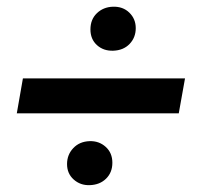

<svg xmlns="http://www.w3.org/2000/svg" viewBox="-20 -620 599 569"><path d="M509.8 -284.2H29.8L47.9 -387.7H528.3ZM248 -532.7Q248 -562.5 267.1 -580.8Q286.1 -599.1 314.5 -600.1Q344.2 -601.1 363.3 -582.5Q382.3 -564 382.3 -536.6Q382.3 -508.8 364 -489.7Q345.7 -470.7 315.4 -469.7Q286.6 -468.8 267.3 -486.3Q248 -503.9 248 -532.7ZM178.7 -133.8Q178.7 -161.6 197.3 -181.2Q215.8 -200.7 245.6 -201.7Q273.4 -202.6 293.2 -184.8Q313 -167 313 -137.7Q313 -108.9 294.4 -90.6Q275.9 -72.3 246.1 -71.3Q218.3 -70.3 198.5 -87.9Q178.7 -105.5 178.7 -133.8Z"/></svg>

Font: RobotoDraft Medium
Style: Italic
Weight: 500
Italic angle: -12°
Version: Version 2.001152; 2014